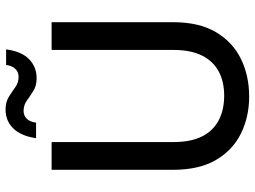

<svg xmlns="http://www.w3.org/2000/svg" viewBox="-133 -773 918 692"><g transform="rotate(-90 326.0 -427.0)"><path d="M324 12Q251 12 191 -17.5Q131 -47 95.5 -107.5Q60 -168 60 -262V-700H160V-261Q160 -198 180.5 -157.5Q201 -117 239 -97.5Q277 -78 327 -78Q377 -78 414 -97.5Q451 -117 471.5 -157.5Q492 -198 492 -261V-700H592V-262Q592 -168 556 -107.5Q520 -47 459.5 -17.5Q399 12 324 12ZM390 -754Q363 -754 344 -766Q325 -778 309 -789.5Q293 -801 272 -801Q256 -801 244.5 -790Q233 -779 230 -756H174Q182 -811 209.5 -838.5Q237 -866 277 -866Q304 -866 322.5 -854.5Q341 -843 357.5 -831Q374 -819 395 -819Q412 -819 423.5 -830.5Q435 -842 438 -864H494Q487 -809 459 -781.5Q431 -754 390 -754Z"/></g></svg>

Font: DM Sans 28pt Medium
Style: Regular
Weight: 500
Version: Version 4.004;gftools[0.9.30]